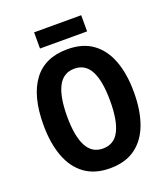

<svg xmlns="http://www.w3.org/2000/svg" viewBox="-159 -994 975 1115"><g transform="rotate(-20 329.0 -436.5)"><path d="M609 -358Q609 -245 578.5 -162.5Q548 -80 486 -35Q424 10 329 10Q235 10 173 -35.5Q111 -81 80.5 -164Q50 -247 50 -359Q50 -535 120 -630Q190 -725 330 -725Q425 -725 486.5 -680Q548 -635 578.5 -553Q609 -471 609 -358ZM196 -358Q196 -238 228.5 -175Q261 -112 329 -112Q398 -112 430 -174Q462 -236 462 -358Q462 -480 430 -542.5Q398 -605 330 -605Q261 -605 228.5 -542Q196 -479 196 -358ZM474 -883V-783H183V-883Z"/></g></svg>

Font: Noto Sans Sinhala UI Condensed
Style: Bold
Weight: 700
Width: 3
Designer: Jelle Bosma - Monotype Design Team
Foundry: Monotype Imaging Inc.
Version: Version 2.006; ttfautohint (v1.8.4.7-5d5b)